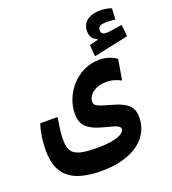

<svg xmlns="http://www.w3.org/2000/svg" viewBox="-149 -768 946 1056"><g transform="rotate(-20 324.5 -239.5)"><path d="M266.1 176.8C463.4 176.8 559.6 81.5 559.6 -28.8C559.6 -83.5 541 -118.7 439 -146.5C357.9 -168.9 345.2 -175.3 345.2 -199.7C345.2 -232.9 383.8 -274.9 454.1 -274.9C489.3 -274.9 517.1 -264.6 540 -252L560.1 -371.6C533.7 -390.1 503.4 -402.8 458.5 -402.8C326.7 -402.8 232.9 -280.8 232.9 -170.4C232.9 -104 260.3 -70.3 359.4 -44.4C425.3 -27.3 447.3 -21.5 447.3 -2.4C447.3 25.4 392.1 49.3 287.6 49.3C153.3 49.3 123.5 24.4 123.5 -58.1C123.5 -102.5 128.9 -129.9 137.7 -185.1H36.1C19.5 -131.8 13.7 -83 13.7 -32.7C13.7 114.7 93.8 176.8 266.1 176.8ZM445.8 -428.7 648.9 -471.7 642.1 -541C612.8 -535.6 571.3 -528.3 551.3 -528.3C529.3 -528.3 518.6 -533.7 518.6 -554.7C518.6 -577.1 534.2 -583.5 574.2 -583.5C585.4 -583.5 605 -582 620.1 -580.1L623.5 -644.5C607.4 -650.9 583 -656.2 558.6 -656.2C495.6 -656.2 451.2 -627.9 451.2 -572.3C451.2 -541 464.8 -522 489.3 -514.2V-508.3L440.4 -496.1Z"/></g></svg>

Font: Cascadia Code PL SemiBold
Style: Regular
Weight: 600
Monospace: yes
Designer: Aaron Bell
Foundry: Saja Typeworks
Version: Version 2404.023